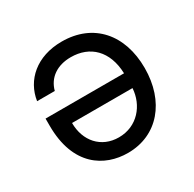

<svg xmlns="http://www.w3.org/2000/svg" viewBox="-129 -693 842 835"><g transform="rotate(-30 292.0 -275.0)"><path d="M278.1 -556.8C151.3 -556.8 70.7 -483 56.1 -385.7H144.9C160.2 -443.9 209.2 -478.3 278.1 -478.3C374.3 -478.3 440.3 -415.8 444.2 -301.8H50.1V-266C50.1 -64.3 170.1 7.1 286.6 7.1C435.4 7.1 533.7 -109 533.7 -277C533.7 -445 436.8 -556.8 278.1 -556.8ZM140.3 -227.6H443.9C438.9 -144.9 379.6 -71.4 286.2 -71.4C197.4 -71.4 140.3 -137.8 140.3 -227.6Z"/></g></svg>

Font: Margiela Sans Text
Style: Regular
Weight: 400
Designer: Stefan Endress, Andreas Faust
Version: Version 1.100;FEAKit 1.0